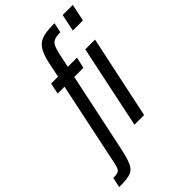

<svg xmlns="http://www.w3.org/2000/svg" viewBox="-353 -831 1112 1112"><g transform="rotate(-45 203.0 -275.0)"><path d="M-75 193 -62 132Q-37 132 -24.5 127Q-12 122 -6.5 110Q-1 98 3 78L112 -442H56L70 -510H127L146 -603Q153 -636 162.5 -660Q172 -684 185 -700.5Q198 -717 218 -726.5Q238 -736 265.5 -739.5Q293 -743 331 -743L318 -682Q287 -682 269.5 -675.5Q252 -669 243 -651.5Q234 -634 226 -600L207 -510H282L267 -442H192L90 41Q81 84 72 112Q63 140 52 156.5Q41 173 24.5 180.5Q8 188 -16.5 190.5Q-41 193 -75 193ZM376 -638 398 -743H481L459 -638ZM243 0 350 -510H430L322 0Z"/></g></svg>

Font: Saira ExtraCondensed Medium
Style: Italic
Weight: 500
Width: 2
Italic angle: -12°
Designer: Hector Gatti with collaboration of the Omnibus-Type team
Foundry: Omnibus-Type
Version: Version 1.101